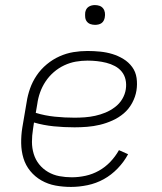

<svg xmlns="http://www.w3.org/2000/svg" viewBox="-20 -729 640 757"><path d="M260 8Q228 8 198.5 2.5Q169 -3 143.5 -17.5Q118 -32 99.5 -54.5Q81 -77 72.5 -105Q64 -133 63.5 -164Q63 -195 68 -226L85 -326Q89 -353 98.5 -380Q108 -407 124.5 -431.5Q141 -456 164.5 -475.5Q188 -495 215 -507Q242 -519 269.5 -523.5Q297 -528 325 -528Q350 -528 375 -525.5Q400 -523 423 -516Q446 -509 466.5 -496.5Q487 -484 501 -465Q515 -446 518.5 -421.5Q522 -397 518 -372Q514 -347 501 -323Q488 -299 468 -282Q448 -265 423.5 -254Q399 -243 374 -237Q349 -231 323.5 -229Q298 -227 274 -227Q232 -227 192 -231Q152 -235 114 -246L110 -219Q106 -194 106 -169.5Q106 -145 113 -122Q120 -99 134.5 -81Q149 -63 169.5 -51Q190 -39 214 -34.5Q238 -30 263 -30Q290 -30 317.5 -36Q345 -42 370 -56Q395 -70 415 -91Q435 -112 449 -137L485 -121Q469 -91 444 -65Q419 -39 389 -22.5Q359 -6 325.5 1Q292 8 260 8ZM274 -265Q294 -265 314.5 -266.5Q335 -268 355.5 -272.5Q376 -277 395.5 -285Q415 -293 433 -306.5Q451 -320 462 -338.5Q473 -357 476 -377Q479 -397 475 -415Q471 -433 460 -446.5Q449 -460 433 -468.5Q417 -477 399 -481.5Q381 -486 362.5 -488Q344 -490 325 -490Q302 -490 279 -486Q256 -482 233.5 -471.5Q211 -461 192 -444.5Q173 -428 159.5 -407.5Q146 -387 138 -364.5Q130 -342 127 -319L121 -284Q157 -273 196 -269Q235 -265 274 -265ZM355 -631Q345 -631 336.5 -634Q328 -637 322.5 -644Q317 -651 316 -660.5Q315 -670 316 -680Q317 -686 320 -692Q323 -698 329 -702Q335 -706 341.5 -707.5Q348 -709 354 -709Q364 -709 372.5 -706Q381 -703 386.5 -696Q392 -689 393.5 -679.5Q395 -670 393 -660Q392 -654 389 -648Q386 -642 380.5 -638Q375 -634 368 -632.5Q361 -631 355 -631Z"/></svg>

Font: Iosevka Extralight Extended
Style: Italic
Weight: 200
Width: 7
Italic angle: -9°
Monospace: yes
Designer: Belleve Invis
Foundry: Belleve Invis
Version: Version 32.5.0; ttfautohint (v1.8.4)